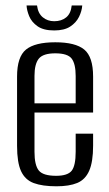

<svg xmlns="http://www.w3.org/2000/svg" viewBox="-20 -654 387 683"><path d="M180.9 8.7Q130.7 8.7 99.9 -2.8Q69.1 -14.3 54.9 -45.2Q40.7 -76 40.7 -135.1V-381.5Q40.7 -451.8 72.5 -477.7Q104.3 -503.6 176.6 -503.6Q248.2 -503.6 279.7 -477.7Q311.2 -451.8 311.2 -381.5V-253.7H102.7V-114.1Q102.7 -66.5 118 -47.5Q133.3 -28.6 179.5 -28.6Q220.9 -28.6 235.1 -46.8Q249.2 -65.1 249.2 -114.1V-178.5H311.2V-136.1Q311.2 -78.2 297.3 -46.6Q283.4 -15 254.7 -3.1Q226.1 8.7 180.9 8.7ZM102.7 -286.5H249.2V-383.7Q249.2 -426.3 235.1 -445.3Q220.9 -464.3 176.6 -464.3Q133.3 -464.3 118 -445.3Q102.7 -426.3 102.7 -383.7ZM172.6 -545.7Q134.6 -545.7 113.4 -560.7Q92.3 -575.6 83.8 -596.5Q75.3 -617.3 74.5 -634.5H111.7Q115.2 -606.5 132.2 -592.5Q149.1 -578.5 172.9 -578.5Q198.5 -578.5 215.2 -592Q232 -605.5 235.1 -634.5H272.6Q271.1 -614.5 261 -593.9Q250.8 -573.3 229.7 -559.5Q208.7 -545.7 172.6 -545.7Z"/></svg>

Font: Alumni Sans SC Thin
Style: Regular
Weight: 100
Designer: Robert E. Leuschke
Foundry: Robert E. Leuschke
Version: Version 1.018